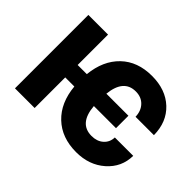

<svg xmlns="http://www.w3.org/2000/svg" viewBox="-112 -753 977 977"><g transform="rotate(45 377.0 -264.0)"><path d="M198.7 -309.6H264.6Q275.4 -416 338.9 -477.1Q402.3 -538.1 505.9 -538.1Q604.5 -538.1 664.6 -481.7Q724.6 -425.3 725.6 -331.5H593.3Q592.3 -372.6 567.9 -398.2Q543.5 -423.8 503.4 -423.8Q417 -423.8 405.3 -309.6H564V-220.2H404.8Q414.1 -104 503.9 -104Q543 -104 567.6 -125.7Q592.3 -147.5 593.3 -182.6H725.6Q724.6 -100.1 662.4 -45.2Q600.1 9.8 506.8 9.8Q402.8 9.8 338.4 -51.5Q273.9 -112.8 264.2 -220.2H198.7V0H57.1V-528.3H198.7Z"/></g></svg>

Font: SteelSelectRoboto
Style: Roboto-Bold
Weight: 700
Designer: Google
Version: Version 2.137; 2017